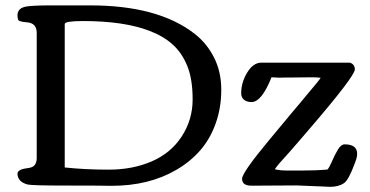

<svg xmlns="http://www.w3.org/2000/svg" viewBox="-20 -706 1407 730"><path d="M1290 -157.2Q1337.9 -157.2 1337.9 -121.6Q1337.9 -110.8 1334.5 -100.6L1329.1 -85.4Q1305.2 -21 1288.1 -9.8Q1267.6 4.4 1234.4 4.4L1193.4 2.4H1189.5L1107.9 -1L936 0Q900.4 0 900.4 -26.4Q900.4 -49.8 1004.4 -174.8Q1013.2 -185.5 1088.9 -276.4L1117.7 -310.5Q1128.4 -323.7 1152.3 -352.1Q1193.8 -400.9 1199.2 -410.2Q1186 -412.1 1166 -412.1L1073.7 -411.1H1059.1L1042.5 -410.6L1012.7 -412.1V-413.1Q975.1 -317.9 936 -317.9Q918.9 -317.9 908 -326.7Q897 -335.4 897 -351.6Q897 -392.6 919.9 -430.2Q942.9 -467.8 973.6 -467.8H1310.1Q1329.1 -461.9 1329.1 -441.9Q1329.1 -416.5 1155.8 -214.8Q1149.4 -207.5 1107.9 -159.2L1085.9 -133.8Q1079.1 -125.5 1064.9 -110.4Q1035.6 -79.1 1024.9 -62.5Q1043 -57.6 1073.2 -57.6H1128.9Q1184.6 -57.6 1224.6 -61.5V-61Q1231.4 -67.4 1242.2 -92.5Q1252.9 -117.7 1264.9 -137.5Q1276.9 -157.2 1290 -157.2ZM547.9 -588.9Q451.2 -626 295.9 -626Q226.1 -626 226.1 -614.7V-69.3Q303.2 -61 393.8 -61Q484.4 -61 557.1 -92.5Q629.9 -124 671.1 -187.5Q712.4 -251 712.4 -328.1Q712.4 -405.3 692.1 -455.1Q671.9 -504.9 636.5 -536.9Q601.1 -568.8 547.9 -588.9ZM650.9 -60.5Q546.9 0.5 404.3 0.5Q354 -0.5 229 -0.5Q104 -0.5 85.4 -4.4Q47.9 -14.2 46.4 -44.4Q46.4 -61.5 79.6 -65.9Q95.2 -67.9 100.6 -70.3Q119.6 -78.1 119.6 -105.5V-581.1Q119.6 -618.2 83 -621.1Q52.2 -623.5 49.3 -630.4Q46.4 -637.2 46.4 -648.4Q46.4 -659.7 53.7 -668.7Q61 -677.7 80.1 -681.2Q104.5 -685.5 171.9 -685.5H322.8Q581.1 -685.5 719.2 -578.1Q766.1 -542 793.7 -487.5Q821.3 -433.1 821.3 -364.5Q821.3 -295.9 800 -236.6Q778.8 -177.2 741 -134Q703.1 -90.8 650.9 -60.5Z"/></svg>

Font: Corben
Style: Regular
Weight: 400
Designer: vernon adams
Foundry: vernon adams
Version: Version 1.101